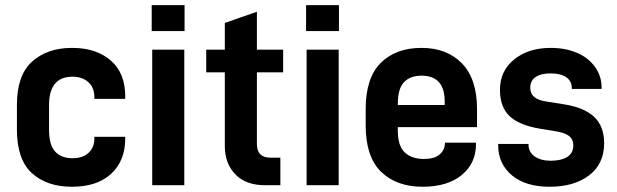

<svg xmlns="http://www.w3.org/2000/svg" viewBox="-20 -710 2367 736"><path d="M101.6 -46.9Q44.9 -99.6 44.9 -211.9V-308.6Q44.9 -419.9 101.6 -472.7Q160.2 -526.4 255.9 -526.4Q304.7 -526.4 341.8 -513.7Q378.9 -501 406.2 -476.6Q460 -428.7 460 -340.8V-331.1H341.8V-336.9Q341.8 -374 319.3 -394.5Q295.9 -416 257.8 -416Q168 -416 168 -306.6V-212.9Q168 -154.3 191.4 -128.9Q214.8 -103.5 257.8 -103.5Q297.9 -103.5 319.3 -124Q341.8 -144.5 341.8 -179.7V-185.5H460V-178.7Q460 -93.8 406.2 -43.9Q352.5 5.9 255.9 5.9Q159.2 5.9 101.6 -46.9Z M563.5 -519.5H686.5V0H563.5ZM561.5 -690.4H687.5V-590.8H561.5Z M964.8 -432.6V-158.2Q964.8 -105.5 1016.6 -105.5H1054.7V0H996.1Q923.8 0 883.8 -40Q841.8 -82 841.8 -150.4V-432.6H770.5V-519.5H841.8V-622.1L964.8 -665V-519.5H1065.4V-432.6Z M1155.3 -519.5H1278.3V0H1155.3ZM1153.3 -690.4H1279.3V-590.8H1153.3Z M1504.9 -222.7V-209Q1504.9 -151.4 1531.2 -126Q1558.6 -100.6 1604.5 -100.6Q1643.6 -100.6 1663.1 -116.2Q1684.6 -132.8 1685.5 -160.2L1686.5 -163.1H1804.7V-158.2Q1804.7 -84 1750 -39.1Q1695.3 5.9 1599.6 5.9Q1500 5.9 1440.4 -51.8Q1381.8 -109.4 1381.8 -228.5V-292Q1381.8 -410.2 1438.5 -467.8Q1496.1 -526.4 1595.7 -526.4Q1693.4 -526.4 1751 -466.8Q1808.6 -407.2 1808.6 -292V-222.7ZM1528.3 -394.5Q1504.9 -370.1 1504.9 -310.5V-307.6H1684.6V-321.3Q1684.6 -419.9 1595.7 -419.9Q1551.8 -419.9 1528.3 -394.5Z M1943.4 -37.1Q1889.6 -81.1 1889.6 -154.3V-158.2H2005.9V-156.2Q2005.9 -127 2029.3 -110.4Q2053.7 -93.8 2090.8 -93.8Q2130.9 -93.8 2154.3 -108.4Q2177.7 -123 2177.7 -152.3Q2177.7 -176.8 2160.2 -189.5Q2143.6 -202.1 2103.5 -208L2048.8 -216.8Q1969.7 -230.5 1933.6 -264.6Q1896.5 -299.8 1896.5 -365.2Q1896.5 -438.5 1951.2 -482.4Q2005.9 -526.4 2090.8 -526.4Q2148.4 -526.4 2193.4 -506.8Q2236.3 -488.3 2261.7 -452.1Q2286.1 -418 2286.1 -375V-369.1H2171.9V-372.1Q2171.9 -399.4 2150.4 -414.1Q2128.9 -428.7 2090.8 -428.7Q2052.7 -428.7 2032.2 -414.1Q2012.7 -400.4 2012.7 -374Q2012.7 -350.6 2028.3 -337.9Q2044.9 -324.2 2078.1 -320.3L2139.6 -310.5Q2217.8 -298.8 2256.8 -262.7Q2295.9 -226.6 2295.9 -161.1Q2295.9 -81.1 2237.3 -37.1Q2179.7 5.9 2086.9 5.9Q1996.1 5.9 1943.4 -37.1Z"/></svg>

Font: DINish
Style: Bold
Weight: 700
Designer: Bert Driehuis
Foundry: Playbeing
Version: Version 3.008; git-95204e4c-release